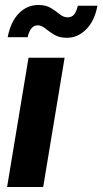

<svg xmlns="http://www.w3.org/2000/svg" viewBox="-20 -746 409 766"><path d="M8.3 0 93.8 -515.6H237.8L152.3 0ZM247.1 -595.2Q216.3 -595.2 196 -607.7Q175.8 -620.1 160.6 -632.6Q145.5 -645 130.4 -645Q114.7 -645 104.7 -631.8Q94.7 -618.7 90.3 -597.7H10.7Q22.5 -659.2 55.2 -692.6Q87.9 -726.1 132.8 -726.1Q164.1 -726.1 183.8 -713.6Q203.6 -701.2 218.5 -689Q233.4 -676.8 250 -676.8Q266.6 -676.8 275.9 -688.5Q285.2 -700.2 290.5 -723.1H368.7Q357.4 -662.1 323.7 -628.7Q290 -595.2 247.1 -595.2Z"/></svg>

Font: Inter Display
Style: Bold Italic
Weight: 700
Italic angle: -9.39999°
Designer: Rasmus Andersson
Foundry: rsms
Version: Version 4.000;git-a52131595